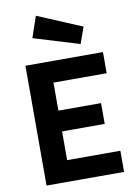

<svg xmlns="http://www.w3.org/2000/svg" viewBox="-101 -1009 756 1073"><g transform="rotate(-10 277.0 -472.5)"><path d="M212 -560H514V-680H74V0H514V-120H212V-283H454V-401H212ZM139 -825 399 -746 432 -839 180 -945Z"/></g></svg>

Font: Online Auction - Bold
Style: Bold
Weight: 500
Designer: Mohamed Mostafa, the designer of Online Auction
Foundry: Kief Type Foundry
Version: ""